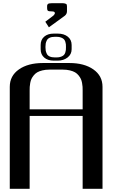

<svg xmlns="http://www.w3.org/2000/svg" viewBox="-20 -1188 748 1208"><path d="M401.4 -1147.5V-1116.2Q400.9 -1099.6 387.7 -1088.9L287.6 -1016.1L265.1 -1051.3L316.4 -1090.3Q325.2 -1099.1 325.2 -1105.5Q325.2 -1116.2 307.6 -1116.2Q286.6 -1116.2 281.5 -1120.4Q276.4 -1124.5 276.4 -1136.7V-1147.5Q276.4 -1152.8 276.9 -1155.3Q277.3 -1157.7 280 -1161.4Q282.7 -1165 289.6 -1166.5Q296.4 -1168 307.6 -1168H370.1Q384.8 -1168 391.8 -1165Q398.9 -1162.1 400.1 -1158.7Q401.4 -1155.3 401.4 -1147.5ZM318.4 -806.6Q280.3 -806.6 258.1 -825.9Q235.8 -845.2 235.8 -878.4V-904.8Q235.8 -938 258.1 -957.3Q280.3 -976.6 318.4 -976.6H343.3Q382.3 -976.6 406.5 -957.3Q430.7 -938 430.7 -904.8V-878.4Q430.7 -846.2 405.3 -826.4Q379.9 -806.6 343.3 -806.6ZM335.9 -826.7Q352.5 -826.7 364.3 -831.3Q376 -835.9 381.8 -841.8Q387.7 -847.7 390.9 -857.7Q394 -867.7 394.5 -874Q395 -880.4 395 -890.1V-894Q395 -903.3 394.5 -909.7Q394 -916 390.9 -925.8Q387.7 -935.5 381.8 -941.4Q376 -947.3 364.3 -951.9Q352.5 -956.5 335.9 -956.5H325.2Q305.2 -956.5 292.2 -950.4Q279.3 -944.3 274.2 -933.3Q269 -922.4 267.6 -914.1Q266.1 -905.8 266.1 -894V-890.1Q266.1 -877.9 267.6 -869.6Q269 -861.3 274.2 -850.1Q279.3 -838.9 292.2 -832.8Q305.2 -826.7 325.2 -826.7ZM416.5 -791.5Q510.3 -791.5 567.6 -751.2Q625 -710.9 625 -641.6V0H500V-458.5H166.5V0Q166.5 0 41.5 0V-641.6Q41.5 -710.9 98.9 -751.2Q156.2 -791.5 250 -791.5ZM500 -500V-618.7Q500 -631.8 499.5 -641.6Q499 -651.4 496.3 -666Q493.7 -680.7 488.8 -691.2Q483.9 -701.7 474.6 -713.4Q465.3 -725.1 452.6 -732.7Q439.9 -740.2 419.9 -745.1Q399.9 -750 375 -750H291.5Q266.6 -750 246.6 -745.1Q226.6 -740.2 213.9 -732.7Q201.2 -725.1 191.9 -713.4Q182.6 -701.7 177.7 -691.2Q172.9 -680.7 170.2 -666Q167.5 -651.4 167 -641.6Q166.5 -631.8 166.5 -618.7V-500Z"/></svg>

Font: Gputeks
Style: Bold
Weight: 600
Width: 8
Version: Version 0.9